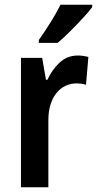

<svg xmlns="http://www.w3.org/2000/svg" viewBox="-20 -786 407 806"><path d="M307 -553Q316 -553 327.5 -551.5Q339 -550 351 -547L341 -430Q333 -433 321.5 -434.5Q310 -436 303 -436Q249 -436 216 -394Q183 -352 183 -280V0H68V-543H157L173 -451H179Q198 -493 230 -523Q262 -553 307 -553ZM367 -756Q353 -737 327.5 -709.5Q302 -682 273.5 -653.5Q245 -625 222 -606H143V-618Q169 -655 193 -693.5Q217 -732 234 -766H367Z"/></svg>

Font: Noto Sans Malayalam Condensed SemiBold
Style: Regular
Weight: 600
Width: 3
Designer: Jelle Bosma - Monotype Design Team
Foundry: Monotype Imaging Inc.
Version: Version 2.104; ttfautohint (v1.8.4.7-5d5b)